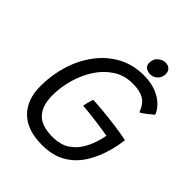

<svg xmlns="http://www.w3.org/2000/svg" viewBox="-229 -940 1096 1096"><g transform="rotate(45 319.0 -392.0)"><path d="M298 24Q179.5 24 117 -37.2Q54.5 -98.5 54.5 -208Q54.5 -298.5 80.2 -381.2Q106 -464 154.8 -529Q203.5 -594 272.8 -631.5Q342 -669 429 -669Q489 -669 531.5 -651.2Q574 -633.5 599.5 -607.2Q625 -581 633.5 -555.5Q624 -546.5 601.5 -528.8Q579 -511 560.5 -500.5Q540 -554 506.5 -572.5Q473 -591 417 -591Q351.5 -591 300.2 -558.2Q249 -525.5 213.2 -471.2Q177.5 -417 158.8 -351Q140 -285 140 -219Q140 -138 179 -94.5Q218 -51 308.5 -51Q370.5 -51 410.8 -76.8Q451 -102.5 475.2 -144Q499.5 -185.5 512.5 -233.5Q515 -242.5 517.5 -253.5Q520 -264.5 521.5 -273.5Q510 -275.5 483.2 -279.8Q456.5 -284 423.2 -288.5Q390 -293 358.5 -296.5Q327 -300 306 -301Q308 -312.5 313.2 -332.8Q318.5 -353 323 -365.5Q360.5 -364 413.5 -359Q466.5 -354 520.2 -346.5Q574 -339 614.5 -330Q608.5 -283.5 597.5 -242Q577 -164 539.2 -104Q501.5 -44 442.5 -10Q383.5 24 298 24ZM465.5 -808Q487.5 -808 500 -795.2Q512.5 -782.5 512.5 -763Q512.5 -734.5 493.8 -716.2Q475 -698 452 -698Q430 -698 414.8 -708.5Q399.5 -719 399.5 -740.5Q399.5 -772.5 420.5 -790.2Q441.5 -808 465.5 -808Z"/></g></svg>

Font: Grandstander Light
Style: Italic
Weight: 300
Italic angle: -15°
Designer: Tyler Finck
Foundry: Etcetera Type Co
Version: Version 1.200; ttfautohint (v1.8.3)